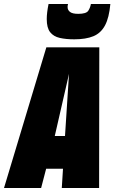

<svg xmlns="http://www.w3.org/2000/svg" viewBox="-62 -937 570 957"><path d="M-42 0 169 -701H433L432 0H246L252 -96H168L143 0ZM211 -259H262L282 -569ZM308 -741Q267 -741 236 -748Q205 -755 188 -776.5Q171 -798 171 -842Q171 -873 180 -917H277Q275 -910 275 -906.5Q275 -903 275 -901Q275 -887 287 -877.5Q299 -868 328 -868Q368 -868 378 -883.5Q388 -899 391 -917H488Q482 -849 461.5 -810.5Q441 -772 403.5 -756.5Q366 -741 308 -741Z"/></svg>

Font: Georama Condensed Black
Style: Italic
Weight: 900
Width: 3
Italic angle: -9°
Designer: Jean-Baptiste Levee
Foundry: Production Type
Version: Version 1.000